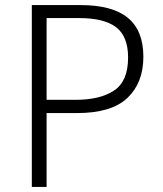

<svg xmlns="http://www.w3.org/2000/svg" viewBox="-20 -734 640 754"><path d="M105 0V-714H297Q421 -714 482 -664Q543 -614 543 -511Q543 -409 480.5 -349.5Q418 -290 283 -290H163V0ZM277 -342Q373 -342 428 -378.5Q483 -415 483 -508Q483 -591 436 -627Q389 -663 291 -663H163V-342Z"/></svg>

Font: Noto Sans Mono Light
Style: Regular
Weight: 300
Designer: Monotype Design Team
Foundry: Monotype Imaging Inc.
Version: Version 2.014; ttfautohint (v1.8.4.7-5d5b)